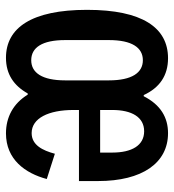

<svg xmlns="http://www.w3.org/2000/svg" viewBox="10 -578 580 640"><g transform="rotate(90 300.0 -258.0)"><path d="M180.8 -72.1C138.8 -72.1 113.6 -108 113.6 -185V-331C113.6 -408 138.8 -444.2 180.8 -444.2C222.3 -444.2 247.9 -408 247.9 -331V-185C247.9 -108 222.3 -72.1 180.8 -72.1ZM12.8 -258.2C12.8 -73.2 72.8 12.1 172.6 12.1C227.6 12.1 265.6 -14.2 291.5 -60.4H295.5C325.3 -11.7 371.1 12.1 424.4 12.1C511.4 12.1 557.5 -51.8 576.7 -123.9L492.5 -150.9C481.5 -109.7 463.4 -73.5 423.7 -73.5C373.9 -73.5 346.6 -130 346.6 -213.1V-231.2H583.5V-295.1C583.5 -441.8 523.4 -528.1 424 -528.1C371.8 -528.1 329.5 -503.6 300.8 -447.1H296.9C272.4 -500 231.9 -528.1 174 -528.1C72.1 -528.1 12.8 -442.1 12.8 -258.2ZM346.6 -301.8V-342.3C346.6 -407.3 370.4 -448.5 417.6 -448.5C464.8 -448.5 488.6 -407.3 488.6 -342.3V-301.8Z"/></g></svg>

Font: Margiela Mono SemiBold
Style: Regular
Weight: 600
Designer: Mike Abbink, Paul van der Laan, Pieter van Rosmalen
Foundry: Bold Monday
Version: Version 2.003 2021